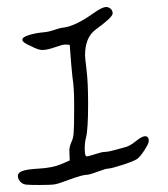

<svg xmlns="http://www.w3.org/2000/svg" viewBox="-20 -609 480 550"><path d="M229.5 -108.4Q236.3 -108.4 259.8 -117.2Q283.2 -126 289.1 -126Q297.9 -126 331.1 -136.7Q364.3 -147.5 373 -153.8Q381.8 -160.2 394 -179.2Q406.2 -198.2 406.2 -205.1Q406.2 -218.8 395.5 -218.8Q386.7 -218.8 369.1 -204.6Q351.6 -190.4 338.9 -187.5Q335 -186.5 314.5 -180.7Q293.9 -174.8 281.2 -173.8Q280.3 -173.8 279.3 -173.8Q272.5 -173.8 252.9 -167.5Q233.4 -161.1 228.5 -161.1Q222.7 -161.1 222.7 -183.6Q222.7 -201.2 226.6 -215.8Q232.4 -239.3 232.4 -312.5Q232.4 -372.1 228 -408.2Q223.6 -444.3 223.6 -450.2Q223.6 -501 252.9 -523.4Q302.7 -559.6 302.7 -570.3Q302.7 -579.1 296.9 -584Q291 -588.9 284.2 -588.9Q272.5 -588.9 248 -571.3Q197.3 -535.2 164.1 -530.3Q152.3 -529.3 135.7 -523.4Q119.1 -517.6 105.5 -516.6Q83 -514.6 63.5 -508.8Q43.9 -502.9 43.9 -495.1Q43.9 -487.3 69.3 -476.6Q89.8 -465.8 100.6 -465.8Q115.2 -465.8 137.2 -473.6Q159.2 -481.4 167 -481.4Q168 -481.4 179.7 -480.5Q184.6 -413.1 187.5 -388.7Q192.4 -357.4 192.4 -314.5Q192.4 -306.6 192.4 -295.9Q192.4 -242.2 190.9 -227.1Q189.5 -211.9 184.6 -202.1Q178.7 -189.5 178.7 -176.8Q178.7 -174.8 179.7 -149.4Q175.8 -147.5 167.5 -144Q159.2 -140.6 155.3 -138.7Q128.9 -127.9 90.8 -126Q56.6 -124 43.9 -119.1Q31.2 -114.3 31.2 -105.5Q31.2 -93.8 41 -85.9Q46.9 -81.1 55.2 -80.1Q63.5 -79.1 93.8 -79.1H95.7Q127 -79.1 137.7 -81.1Q148.4 -83 176.8 -93.8Q215.8 -108.4 229.5 -108.4Z"/></svg>

Font: 辰宇落雁體 Thin Monospaced
Style: Regular
Weight: 100
Designer: Written by Liu, Wei-Chen; Created by Wang, Li-Yu.
Version: Version 1.000